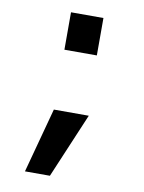

<svg xmlns="http://www.w3.org/2000/svg" viewBox="-76 -594 567 758"><g transform="rotate(10 207.0 -215.0)"><path d="M147 -150H287L177 110H77ZM147 -390V-540H277V-390Z"/></g></svg>

Font: Mplus 1p Medium
Style: Regular
Weight: 500
Version: Version 1.061